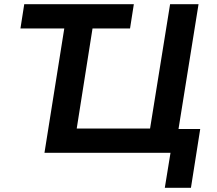

<svg xmlns="http://www.w3.org/2000/svg" viewBox="-20 -725 1028 911"><path d="M762 166 789 0H191L285 -590H77L95 -705H615L597 -590H419L344 -115H692L787 -705H922L827 -113H930L886 166Z"/></svg>

Font: Nunito Sans 8pt
Style: Bold Italic
Weight: 700
Italic angle: -9°
Version: Version 3.101;gftools[0.9.27]